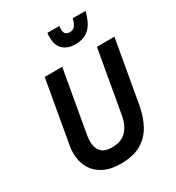

<svg xmlns="http://www.w3.org/2000/svg" viewBox="-213 -1032 1071 1169"><g transform="rotate(-30 323.0 -447.0)"><path d="M153 -680H276L199 -244Q188 -179 210 -141Q232 -103 296 -103Q360 -103 396 -140.5Q432 -178 443 -244L520 -680H643L566 -244Q553 -169 521.5 -111.5Q490 -54 434.5 -22Q379 10 292 10Q211 10 158.5 -22.5Q106 -55 84.5 -112Q63 -169 76 -244ZM422 -839Q443 -839 457 -853.5Q471 -868 479 -904H569Q550 -826 513 -792Q476 -758 417 -758Q358 -758 325.5 -792Q293 -826 301 -904H385Q380 -868 390 -853.5Q400 -839 422 -839Z"/></g></svg>

Font: Inria Sans
Style: Bold Italic
Weight: 700
Italic angle: -10°
Designer: Black Foundry Team
Foundry: Black Foundry
Version: Version 1.2; ttfautohint (v1.8.3)